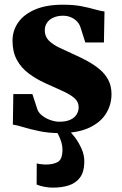

<svg xmlns="http://www.w3.org/2000/svg" viewBox="-20 -568 532 836"><path d="M239.5 11.5Q192 11.5 152.2 3.2Q112.5 -5 83 -14Q53.5 -23 36 -25.5L38 -158.5H121L143.5 -89.5Q150 -74.5 166 -62.8Q182 -51 201.8 -44.5Q221.5 -38 238 -38Q266.5 -38 285.2 -46.2Q304 -54.5 313.2 -69Q322.5 -83.5 322.5 -101Q322.5 -125 303.8 -141Q285 -157 252 -172Q219 -187 175.5 -206.5Q136.5 -224.5 104.5 -248.5Q72.5 -272.5 53.5 -307.2Q34.5 -342 34.5 -390.5Q34.5 -435.5 59.8 -471Q85 -506.5 133.8 -527Q182.5 -547.5 253.5 -547.5Q301.5 -547.5 335.5 -540.8Q369.5 -534 393.5 -527Q417.5 -520 435 -518L432.5 -383H351.5L330.5 -449Q325.5 -464.5 314.2 -475.8Q303 -487 287.8 -493.2Q272.5 -499.5 254.5 -499.5Q231 -499.5 212.8 -491.5Q194.5 -483.5 184.8 -469.2Q175 -455 175 -436Q175 -409 192.8 -391.2Q210.5 -373.5 239.5 -360Q268.5 -346.5 301 -331.5Q331.5 -318 360.8 -302Q390 -286 413.8 -266.2Q437.5 -246.5 451.5 -220Q465.5 -193.5 465.5 -158Q465.5 -112.5 442 -74Q418.5 -35.5 368.8 -12Q319 11.5 239.5 11.5ZM209.5 249Q192 249 172.5 245.2Q153 241.5 139.5 235.5L140 143.5Q149 146 160.8 147.2Q172.5 148.5 178.5 148.5Q212 148.5 232 137Q252 125.5 252 83Q252 67 246.8 50Q241.5 33 234.2 18.8Q227 4.5 220.5 -3L258 -6.5L276.5 -3Q288 6.5 305 28.5Q322 50.5 335.2 79.8Q348.5 109 347 141.5Q346 181 328.5 204.8Q311 228.5 280.8 238.8Q250.5 249 209.5 249Z"/></svg>

Font: Merriweather 72pt Black
Style: Regular
Weight: 900
Version: Version 2.100